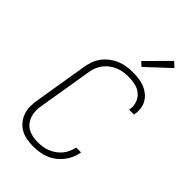

<svg xmlns="http://www.w3.org/2000/svg" viewBox="-286 -1067 1172 1172"><g transform="rotate(45 300.0 -481.0)"><path d="M247 8Q218 8 189.5 3Q161 -2 137.5 -15.5Q114 -29 96.5 -50Q79 -71 70 -97Q61 -123 61 -152.5Q61 -182 66 -211L123 -556Q127 -582 136.5 -608Q146 -634 163 -656.5Q180 -679 203 -696.5Q226 -714 251.5 -724.5Q277 -735 304 -739Q331 -743 357 -743Q383 -743 408 -740Q433 -737 456 -728Q479 -719 498 -704Q517 -689 529.5 -668.5Q542 -648 546 -622.5Q550 -597 545 -572Q545 -570 544.5 -568.5Q544 -567 544 -565H502Q502 -566 502 -567.5Q502 -569 503 -570Q508 -600 498 -628Q488 -656 466.5 -674Q445 -692 416 -698.5Q387 -705 357 -705Q335 -705 313 -701.5Q291 -698 270 -689Q249 -680 230 -665.5Q211 -651 197.5 -632.5Q184 -614 176 -592.5Q168 -571 165 -549L108 -204Q104 -182 104 -159Q104 -136 110.5 -115.5Q117 -95 130 -77.5Q143 -60 161.5 -49.5Q180 -39 202 -34.5Q224 -30 247 -30Q268 -30 289 -33Q310 -36 330 -44Q350 -52 368.5 -65Q387 -78 401 -95Q415 -112 424 -132Q433 -152 437 -173H479Q475 -147 464.5 -122.5Q454 -98 437 -76Q420 -54 397.5 -37Q375 -20 350 -10Q325 0 299 4Q273 8 247 8ZM371 -803 344 -827 486 -970 518 -940Z"/></g></svg>

Font: Iosevka Curly XLtExObl
Style: Regular
Weight: 200
Width: 7
Italic angle: -9°
Monospace: yes
Designer: Belleve Invis
Foundry: Belleve Invis
Version: Version 11.0.1; ttfautohint (v1.8.3)